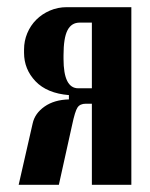

<svg xmlns="http://www.w3.org/2000/svg" viewBox="-20 -515 418 535"><path d="M346 0H236V-226H219Q203 -226 196 -215.5Q189 -205 181 -167L144 0H32L71 -171Q77 -199 104 -218Q131 -237 172 -238V-250Q111 -255 79 -288.5Q47 -322 47 -368V-377Q47 -401 56 -422.5Q65 -444 81 -460Q97 -476 119 -485.5Q141 -495 166 -495H346ZM157 -351Q157 -269 198 -269H236V-452H202Q179 -452 168 -430.5Q157 -409 157 -361Z"/></svg>

Font: Moniqa ExtBd Paragraph
Style: Regular
Weight: 800
Designer: Rajesh Rajput
Foundry: Rajesh Rajput
Version: Version 1.000